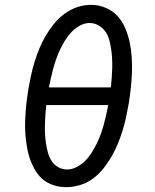

<svg xmlns="http://www.w3.org/2000/svg" viewBox="-20 -765 640 793"><path d="M253 8Q232 8 212 3Q192 -2 174.5 -12Q157 -22 144 -36.5Q131 -51 121.5 -68.5Q112 -86 105 -105Q98 -124 94 -144Q90 -164 87.5 -184.5Q85 -205 84 -226Q83 -247 84 -268.5Q85 -290 86.5 -311.5Q88 -333 91 -354Q94 -375 97 -396Q102 -424 108 -452.5Q114 -481 122.5 -508.5Q131 -536 142 -563Q153 -590 168 -616Q183 -642 202.5 -666Q222 -690 246.5 -708Q271 -726 299 -735.5Q327 -745 356 -745Q387 -745 416 -733Q445 -721 465 -699Q485 -677 497 -649Q509 -621 515.5 -591Q522 -561 524 -529.5Q526 -498 525 -466Q524 -434 520.5 -402.5Q517 -371 512 -339Q507 -311 501 -282.5Q495 -254 486.5 -226.5Q478 -199 467 -172Q456 -145 441 -119Q426 -93 407 -69Q388 -45 363.5 -27Q339 -9 310 -0.5Q281 8 253 8ZM182 -404H438Q440 -424 441.5 -444.5Q443 -465 443.5 -484.5Q444 -504 443 -524Q442 -544 439 -563Q436 -582 431 -601Q426 -620 415 -635Q404 -650 387 -660Q370 -670 350 -670Q330 -670 310.5 -659.5Q291 -649 276 -633.5Q261 -618 249.5 -599.5Q238 -581 229 -562Q220 -543 213 -523.5Q206 -504 200.5 -484Q195 -464 190.5 -444Q186 -424 182 -404ZM257 -65Q277 -65 296.5 -75Q316 -85 331.5 -100.5Q347 -116 358.5 -134.5Q370 -153 379.5 -172Q389 -191 396 -210.5Q403 -230 408.5 -250Q414 -270 418.5 -290Q423 -310 427 -331H171Q169 -311 167.5 -291Q166 -271 165.5 -251Q165 -231 166 -211.5Q167 -192 170 -172.5Q173 -153 178 -134.5Q183 -116 193 -100.5Q203 -85 219.5 -75Q236 -65 257 -65Z"/></svg>

Font: Zed Sans Extended
Style: Italic
Weight: 400
Width: 7
Italic angle: -9°
Designer: Belleve Invis
Foundry: Belleve Invis
Version: Version 1.0.0; ttfautohint (v1.8.4)